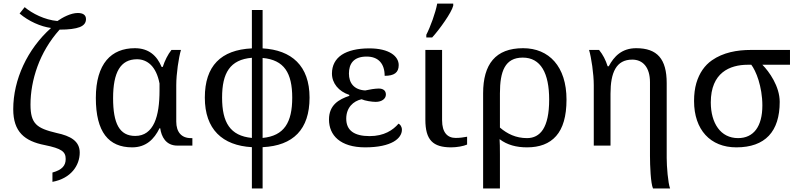

<svg xmlns="http://www.w3.org/2000/svg" viewBox="-20 -816 4458 1076"><path d="M54.2 -204.1C54.2 -77.1 117.7 -24.9 231 -2.9C326.2 16.6 348.1 34.2 348.1 75.2C348.1 111.3 329.1 135.7 273.9 150.9V203.1C377.9 184.1 426.8 110.8 426.8 39.1C426.8 -24.9 376 -54.2 296.9 -70.8C186.5 -97.2 150.9 -121.1 150.9 -230C150.9 -298.3 163.6 -371.1 189.9 -443.4C216.3 -515.6 257.3 -586.9 314 -649.9C365.2 -649.9 402.8 -654.8 426.8 -664.1C450.2 -673.3 461.9 -688 461.9 -709C461.9 -731.9 445.3 -743.2 416 -743.2C376.5 -743.2 330.6 -718.3 301.8 -698.2C230.5 -704.6 160.6 -740.2 118.2 -775.9L89.8 -740.2C140.6 -696.8 208 -667 266.1 -659.2C133.3 -541 54.2 -369.6 54.2 -204.1Z M974.1 0H1058.1V-42H1049.8C997.1 -42 967.8 -75.7 967.8 -134.8V-338.9C967.8 -401.9 981.4 -493.7 994.1 -536.1H940.9C920.9 -511.2 903.3 -476.1 892.1 -440.9H885.7C859.9 -503.4 814 -545.9 735.8 -545.9C669.9 -545.9 615.2 -524.4 577.1 -479C539.1 -433.6 517.1 -363.3 517.1 -267.1C517.1 -75.7 588.9 9.8 720.7 9.8C798.3 9.8 843.8 -35.6 874 -97.2H877.9C884.3 -51.3 908.7 0 974.1 0ZM613.8 -266.1C613.8 -410.2 654.8 -483.9 748 -483.9C776.9 -483.9 803.7 -473.6 825.7 -452.1C847.7 -430.2 864.7 -396.5 874 -348.1V-309.1C874 -236.8 866.2 -173.8 845.2 -127.9C823.7 -82 790 -54.2 737.8 -54.2C649.4 -54.2 613.8 -124 613.8 -266.1Z M1714.8 -269C1714.8 -447.8 1613.8 -535.6 1451.7 -544.9V-759.8H1391.6V-544.9C1217.8 -536.6 1127.9 -446.3 1127.9 -269C1127.9 -90.8 1226.6 -0.5 1391.6 8.8V240.2H1451.7V8.8C1623.5 0.5 1714.8 -90.8 1714.8 -269ZM1224.6 -269C1224.6 -407.2 1269 -481.9 1391.6 -492.2V-43C1269.5 -54.7 1224.6 -129.9 1224.6 -269ZM1451.7 -43V-491.2C1511.7 -485.8 1553.7 -464.8 1580.1 -427.7C1606.4 -390.6 1617.7 -337.4 1617.7 -269C1617.7 -129.9 1572.8 -54.7 1451.7 -43Z M1935.5 -403.8C1935.5 -457 1960 -499 2034.7 -499C2101.6 -499 2135.7 -458 2135.7 -391.1C2188.5 -391.1 2214.4 -408.7 2214.4 -451.2C2214.4 -500.5 2162.1 -544.9 2049.3 -544.9C1982.9 -544.9 1930.7 -532.2 1895 -508.8C1859.4 -484.9 1840.3 -449.2 1840.3 -403.8C1840.3 -349.6 1877.9 -303.7 1937.5 -284.2V-278.8C1879.4 -259.3 1823.7 -228 1823.7 -146C1823.7 -102.5 1839.4 -63 1872.6 -35.2C1905.8 -7.3 1956.5 9.8 2026.4 9.8C2100.6 9.8 2151.9 -2.9 2185.1 -21.5C2217.8 -40 2232.4 -64.9 2232.4 -88.9C2232.4 -106 2222.7 -119.1 2213.4 -123C2182.6 -86.9 2132.3 -53.2 2051.8 -53.2C1965.8 -53.2 1920.4 -84.5 1920.4 -150.9C1920.4 -213.4 1960 -249.5 2006.3 -259.8C2025.4 -251 2064.5 -245.1 2085.4 -245.1C2120.6 -245.1 2142.6 -263.2 2142.6 -286.1C2142.6 -309.1 2126.5 -319.8 2102.5 -319.8C2083 -319.8 2049.8 -314.5 2026.4 -309.1C1963.4 -313 1935.5 -351.1 1935.5 -403.8Z M2457.5 -142.1V-536.1H2363.8V-145C2363.8 -31.2 2406.2 9.8 2508.8 9.8C2540 9.8 2578.6 2.9 2597.7 -5.9V-49.8C2576.7 -45.9 2557.6 -43 2533.7 -43C2487.3 -43 2457.5 -73.7 2457.5 -142.1ZM2369.1 -606H2401.9C2422.4 -628.4 2449.2 -662.6 2473.1 -697.8C2496.6 -731.9 2515.1 -764.6 2520 -784.2V-795.9H2430.2C2421.4 -746.1 2391.6 -664.6 2369.1 -621.1Z M3154.8 -257.8C3154.8 -443.4 3056.6 -545.9 2911.6 -545.9C2756.8 -545.9 2687.5 -456.1 2687.5 -293V240.2H2781.7V48.8C2781.7 13.2 2781.2 -18.1 2779.8 -36.1C2822.8 -3.4 2874.5 9.8 2933.6 9.8C3003.4 9.8 3058.6 -10.3 3096.7 -53.7C3134.8 -96.7 3154.8 -164.1 3154.8 -257.8ZM2781.7 -101.1V-293C2781.7 -416.5 2810.1 -493.2 2909.7 -493.2C3010.7 -493.2 3057.6 -405.8 3057.6 -257.8C3057.6 -178.2 3044.9 -125 3023.4 -90.8C3001.5 -56.6 2970.2 -42 2933.6 -42C2871.1 -42 2822.8 -65.9 2781.7 -101.1Z M3307.6 -338.9V0H3401.4V-291C3401.4 -350.1 3409.2 -397.9 3428.7 -431.2C3447.8 -463.9 3478 -481.9 3523.4 -481.9C3582.5 -481.9 3622.6 -439 3622.6 -355V58.1C3622.6 111.8 3626.5 212.4 3639.6 240.2H3735.4C3723.6 210.9 3716.3 116.2 3716.3 69.8V-350.1C3716.3 -485.8 3663.1 -545.9 3545.4 -545.9C3464.4 -545.9 3420.9 -499.5 3391.6 -444.8H3385.3C3374 -480 3359.4 -508.8 3337.4 -536.1H3281.2C3293.9 -493.7 3307.6 -401.9 3307.6 -338.9Z M4349.6 -245.1C4349.6 -332.5 4290 -415.5 4252.4 -453.1H4407.2V-536.1H4187.5C4110.4 -536.1 4032.7 -522 3969.7 -478C3929.2 -449.7 3899.4 -407.7 3882.3 -350.1C3874 -321.3 3869.6 -287.6 3869.6 -250C3869.6 -88.4 3961.4 9.8 4106.4 9.8C4268.6 9.8 4349.6 -79.1 4349.6 -245.1ZM3963.4 -242.2C3963.4 -325.7 3990.2 -378.4 4029.3 -410.2C4068.4 -441.9 4120.1 -453.1 4170.4 -453.1H4190.4C4202.6 -437 4218.8 -406.7 4231 -366.7C4243.2 -326.7 4252.4 -277.8 4252.4 -225.1C4252.4 -107.4 4203.6 -42 4116.2 -42C4067.4 -42 4028.8 -63 4003.4 -98.1C3977.5 -133.3 3963.4 -183.6 3963.4 -242.2Z"/></svg>

Font: The Erased English
Style: Regular
Weight: 400
Designer: Monotype Design team + ligartures altered by 180 Amsterdam
Foundry: Monotype Imaging Inc.
Version: Version 1.030;Glyphs 3.1.2 (3151)